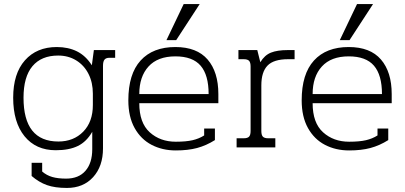

<svg xmlns="http://www.w3.org/2000/svg" viewBox="-20 -727 1997 947"><path d="M136 141V76H188V119Q210 138 238 146Q266 154 306 154Q368 154 401.5 115.5Q435 77 435 9V-77Q407 -28 364 -7Q321 14 255 14Q157 14 101 -55Q45 -124 45 -245Q45 -364 103 -429.5Q161 -495 260 -495Q317 -495 360 -473.5Q403 -452 433 -405L443 -480H548V-442H520Q503 -442 495.5 -433Q488 -424 488 -402V5Q488 93 439.5 146.5Q391 200 310 200Q251 200 211.5 186Q172 172 136 141ZM438 -209V-265Q438 -320 416.5 -362.5Q395 -405 356 -429Q317 -453 267 -453Q184 -453 140 -400.5Q96 -348 96 -245Q96 -29 268 -29Q343 -29 390.5 -77.5Q438 -126 438 -209Z M886 -707H965L849 -529H801ZM613 -232Q613 -362 673.5 -428.5Q734 -495 845 -495Q951 -495 1004 -433.5Q1057 -372 1057 -263V-218H667Q667 -121 718.5 -74.5Q770 -28 847 -28Q898 -28 930 -35.5Q962 -43 987 -59V-93H1040V-36Q997 -9 952 3Q907 15 847 15Q781 15 728 -12.5Q675 -40 644 -95.5Q613 -151 613 -232ZM1009 -263Q1009 -357 969.5 -403Q930 -449 845 -449Q758 -449 712.5 -399Q667 -349 667 -263Z M1147 -45H1182Q1201 -45 1208.5 -53Q1216 -61 1216 -81V-399Q1216 -419 1208.5 -427Q1201 -435 1182 -435H1156V-480H1249L1264 -420Q1285 -455 1316.5 -467.5Q1348 -480 1399 -480H1433V-435H1401Q1330 -435 1299.5 -403.5Q1269 -372 1269 -306V-81Q1269 -61 1276.5 -53Q1284 -45 1303 -45H1338V0H1147Z M1741 -707H1820L1704 -529H1656ZM1468 -232Q1468 -362 1528.5 -428.5Q1589 -495 1700 -495Q1806 -495 1859 -433.5Q1912 -372 1912 -263V-218H1522Q1522 -121 1573.5 -74.5Q1625 -28 1702 -28Q1753 -28 1785 -35.5Q1817 -43 1842 -59V-93H1895V-36Q1852 -9 1807 3Q1762 15 1702 15Q1636 15 1583 -12.5Q1530 -40 1499 -95.5Q1468 -151 1468 -232ZM1864 -263Q1864 -357 1824.5 -403Q1785 -449 1700 -449Q1613 -449 1567.5 -399Q1522 -349 1522 -263Z"/></svg>

Font: Pridi ExtraLight
Style: Regular
Weight: 275
Designer: Katatrad Team
Foundry: CadsonDemak
Version: Version 1.001